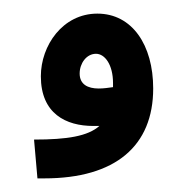

<svg xmlns="http://www.w3.org/2000/svg" viewBox="-20 -259 253 282"><path d="M35 3H45C150 3 205 -45 205 -129C205 -193 174 -239 123 -239C72 -239 40 -192 40 -147C40 -92 77 -74 117 -74C120 -74 123 -74 126 -74C109 -59 79 -54 30 -54ZM97 -151C97 -166 107 -180 121 -180C134 -180 146 -164 146 -137V-131C139 -130 132 -129 125 -129C109 -129 97 -135 97 -151Z"/></svg>

Font: Noto Sans Arabic ExtCond Blk
Style: Regular
Weight: 900
Width: 2
Designer: Monotype Design Team, Nadine Chahine, Nizar Qandah and Khaled Hosny
Foundry: Monotype Imaging Inc.
Version: Version 2.012